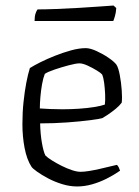

<svg xmlns="http://www.w3.org/2000/svg" viewBox="-20 -674 504 694"><path d="M259 0Q232 0 204.5 -8.5Q177 -17 153.5 -29.5Q130 -42 114 -53.5Q98 -65 94 -71Q77 -97 69 -138.5Q61 -180 61 -225Q61 -267 65 -305Q69 -343 75 -374.5Q81 -406 88 -428Q102 -437 126 -449Q150 -461 179 -472.5Q208 -484 237 -492Q266 -500 290 -500Q306 -500 329 -489.5Q352 -479 372.5 -465Q393 -451 401 -440Q408 -429 413 -402.5Q418 -376 420 -348Q422 -320 420 -303Q412 -292 398 -280.5Q384 -269 370.5 -260Q357 -251 350 -247Q340 -244 305.5 -239.5Q271 -235 223 -231.5Q175 -228 125 -228Q126 -189 131.5 -157.5Q137 -126 144 -112Q152 -104 168 -94Q184 -84 203 -74.5Q222 -65 240 -59Q258 -53 271 -53Q284 -53 302.5 -56Q321 -59 340.5 -63.5Q360 -68 376.5 -72Q393 -76 402 -78Q406 -76 409.5 -68.5Q413 -61 414 -57Q391 -41 365 -28Q339 -15 312 -7.5Q285 0 259 0ZM205 -279Q235 -279 265 -281Q295 -283 320 -287Q345 -291 359 -296Q361 -312 360 -333.5Q359 -355 356.5 -374.5Q354 -394 349 -405Q345 -410 329.5 -419.5Q314 -429 296.5 -437Q279 -445 267 -445Q255 -445 228.5 -438Q202 -431 177 -422.5Q152 -414 142 -407Q136 -392 132 -369.5Q128 -347 126 -323.5Q124 -300 124 -282Q138 -281 159.5 -280Q181 -279 205 -279ZM105 -598Q105 -615 108.6 -625.5Q112.2 -636 115.8 -640Q142.8 -640 182.9 -641.5Q222.9 -643 264.8 -645.5Q306.6 -648 340.8 -650.5Q375 -653 390.3 -654L400.2 -645Q399.3 -629 395.7 -616.5Q392.1 -604 389.4 -598Z"/></svg>

Font: Texturina Medium 12pt Thin
Style: Regular
Weight: 250
Version: Version 1.002